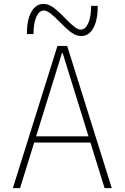

<svg xmlns="http://www.w3.org/2000/svg" viewBox="-20 -966 640 986"><path d="M46 0 275 -730H325L554 0H517L302 -693H298L83 0ZM146 -234V-266H454V-234ZM396 -781Q373 -781 349.5 -797Q326 -813 287 -853Q256 -885 237.5 -898.5Q219 -912 205 -912Q181 -912 166.5 -879Q152 -846 152 -791H118Q118 -864 141 -905Q164 -946 204 -946Q227 -946 250.5 -930Q274 -914 313 -874Q344 -842 362.5 -828Q381 -814 395 -814Q419 -814 433.5 -847.5Q448 -881 448 -936H482Q482 -863 459.5 -822Q437 -781 396 -781Z"/></svg>

Font: M PLUS Code Latin Expanded ExtraLight
Style: Regular
Weight: 250
Width: 7
Designer: Coji Morishita
Foundry: UNDERFOREST DESIGN
Version: Version 1.002; ttfautohint (v1.8.3)